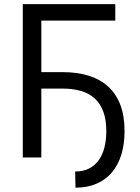

<svg xmlns="http://www.w3.org/2000/svg" viewBox="-20 -747 662 911"><path d="M527 -649.1H176.1V-404.8H277Q346.9 -404.8 401.5 -387.6Q456 -370.4 493.8 -335.8Q531.6 -301.1 551.3 -248.6Q571 -196 571 -125Q571 -63.2 555.8 -13.5Q540.5 36.2 511 71Q481.5 105.8 438 124.6Q394.5 143.5 338.1 143.5L336.6 66.8Q375 66.8 402.9 52.4Q430.8 38 448.9 12.4Q467 -13.1 475.7 -48.3Q484.4 -83.5 484.4 -125Q484.4 -177.9 470.7 -215.9Q457 -253.9 430.8 -278.6Q404.5 -303.3 365.8 -315Q327.1 -326.7 277 -326.7H176.1V0H88.1V-727.3H527Z"/></svg>

Font: Fast_Sans-Dotted
Style: Regular
Weight: 400
Version: Version 3.018